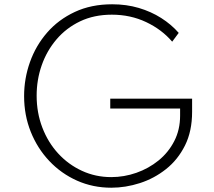

<svg xmlns="http://www.w3.org/2000/svg" viewBox="-20 -860 1001 896"><path d="M499.5 16Q413.5 16 339.5 -17Q265.5 -50 210 -108.8Q154.5 -167.5 123.5 -245Q92.5 -322.5 92.5 -411.5Q92.5 -493.5 119.8 -570.2Q147 -647 199.8 -707.8Q252.5 -768.5 329 -804.2Q405.5 -840 503.5 -840Q570 -840 627.5 -823Q685 -806 732.2 -776Q779.5 -746 814 -706.5L783.5 -665.5Q735.5 -722 662.2 -756.8Q589 -791.5 502 -791.5Q419 -791.5 354 -760.5Q289 -729.5 243.5 -676Q198 -622.5 174.5 -555Q151 -487.5 151 -413.5Q151 -334 177.5 -264.8Q204 -195.5 251.5 -143.8Q299 -92 362.5 -62.8Q426 -33.5 499 -33.5Q559 -33.5 616.2 -53.5Q673.5 -73.5 719.8 -111Q766 -148.5 793.2 -201.5Q820.5 -254.5 820.5 -320.5V-353.5H494.5V-399.5H876.5V-338.5Q876.5 -247.5 843.2 -181Q810 -114.5 754.8 -70.8Q699.5 -27 632.8 -5.5Q566 16 499.5 16Z"/></svg>

Font: Spartan Thin Light
Style: Regular
Weight: 300
Version: Version 1.004